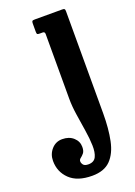

<svg xmlns="http://www.w3.org/2000/svg" viewBox="-251 -580 634 899"><g transform="rotate(-20 66.0 -130.0)"><path d="M58 -450H43Q33.5 -450 31 -452.2Q28.5 -454.5 28.5 -464V-504.5Q28.5 -514.5 31.2 -517.2Q34 -520 44 -520H180.5Q189 -520 191.8 -517.5Q194.5 -515 194.5 -506V2Q194.5 78.5 182.5 136.8Q170.5 195 138.8 227.5Q107 260 47.5 260Q-26.5 260 -64.5 223.2Q-102.5 186.5 -102.5 132Q-102.5 98.5 -81.2 74.5Q-60 50.5 -28 50.5Q6.5 50.5 27.8 69.8Q49 89 49 116.5Q49 137 40.8 147Q32.5 157 24.5 162.8Q16.5 168.5 16.5 177.5Q16.5 186 23.2 194.8Q30 203.5 48.5 203.5Q76.5 203.5 86.8 182.5Q97 161.5 96 126.5Q95 91.5 88.2 49.2Q81.5 7 75 -36Q68.5 -79 68.5 -115.5V-438.5Q68.5 -450 58 -450Z"/></g></svg>

Font: Besley* Condensed Semi
Style: Regular
Weight: 600
Width: 3
Designer: Owen Earl
Foundry: indestructible type*
Version: Version 3.000; ttfautohint (v1.8.3)